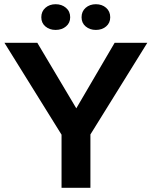

<svg xmlns="http://www.w3.org/2000/svg" viewBox="-20 -891 720 911"><path d="M409 -253V0H272V-252L1 -688H157L342 -377L524 -688H679ZM176 -809Q176 -837 195.5 -854Q215 -871 244 -871Q273 -871 293 -854Q313 -837 313 -809Q313 -782 293 -765.5Q273 -749 244 -749Q215 -749 195.5 -765.5Q176 -782 176 -809ZM367 -809Q367 -837 386.5 -854Q406 -871 435 -871Q464 -871 483.5 -854Q503 -837 503 -809Q503 -782 483.5 -765.5Q464 -749 435 -749Q406 -749 386.5 -765.5Q367 -782 367 -809Z"/></svg>

Font: Roundo SemiBold
Style: Regular
Weight: 600
Designer: Namrata Goyal (Gurmukhi), Shiva Nallaperumal (Latin)
Foundry: Indian Type Foundry
Version: Version 1.000;PS 1.0;hotconv 1.0.88;makeotf.lib2.5.647800